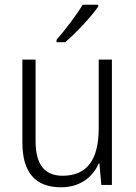

<svg xmlns="http://www.w3.org/2000/svg" viewBox="-20 -785 576 815"><path d="M397 -757V-765H331C304 -720 258 -660 220 -616V-606H257C303 -645 367 -714 397 -757ZM455 -532H399V-241C399 -105 348 -39 246 -39C170 -39 131 -85 131 -187V-532H75V-180C75 -54 129 10 239 10C321 10 374 -34 399 -91H402L410 0H455Z"/></svg>

Font: Noto Sans Armenian SemiCondensed Light
Style: Regular
Weight: 300
Width: 4
Designer: Monotype Design Team
Foundry: Monotype Imaging Inc.
Version: Version 2.008